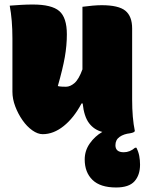

<svg xmlns="http://www.w3.org/2000/svg" viewBox="-20 -580 640 850"><path d="M125 -560Q209 -560 242.5 -531Q276 -502 276 -428Q276 -379 267 -327.5Q258 -276 236 -199Q244 -197 253.5 -196.5Q263 -196 272 -196Q291 -196 310 -212.5Q329 -229 345 -273V-550Q366 -553 389.5 -555Q413 -557 430 -557Q505 -557 535 -532.5Q565 -508 565 -454V-140Q565 -57 577 0Q576 3 571.5 5.5Q567 8 556 10Q528 13 509.5 26Q491 39 491 63Q491 94 528 94Q555 94 578 74H584Q593 92 596.5 110.5Q600 129 600 149Q600 195 575.5 222.5Q551 250 494 250Q424 250 389.5 216.5Q355 183 355 126Q355 87 377.5 55Q400 23 433 4Q397 -5 374.5 -34.5Q352 -64 346 -122H341Q307 -58 262 -22Q217 14 169 14Q147 14 123 -3Q99 -20 79.5 -48Q60 -76 47.5 -109Q35 -142 35 -174V-410Q35 -492 23 -555Q48 -557 74 -558.5Q100 -560 125 -560Z"/></svg>

Font: Recursive Sn Csl St XBk
Style: Regular
Weight: 1000
Version: Version 1.079;hotconv 1.0.112;makeotfexe 2.5.65598; ttfautoh